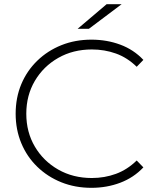

<svg xmlns="http://www.w3.org/2000/svg" viewBox="-20 -895 752 920"><path d="M418 5Q340 5 274 -21.5Q208 -48 158.5 -96Q109 -144 82 -209Q55 -274 55 -350Q55 -427 82 -491.5Q109 -556 158.5 -604Q208 -652 274 -678.5Q340 -705 418 -705Q492 -705 556.5 -681Q621 -657 667 -608L635 -575Q590 -619 535.5 -638.5Q481 -658 420 -658Q330 -658 259 -617.5Q188 -577 147 -507.5Q106 -438 106 -350Q106 -262 147 -192.5Q188 -123 259 -82.5Q330 -42 420 -42Q481 -42 535.5 -62Q590 -82 635 -126L667 -93Q621 -44 556.5 -19.5Q492 5 418 5ZM352 -757 491 -875H563L406 -757Z"/></svg>

Font: Montserrat Light
Style: Regular
Weight: 300
Designer: Julieta Ulanovsky
Foundry: Julieta Ulanovsky
Version: Version 9.000; ttfautohint (v1.8.4.7-5d5b)